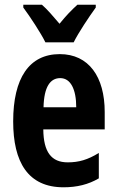

<svg xmlns="http://www.w3.org/2000/svg" viewBox="-20 -786 497 816"><path d="M173 -606H293C314 -648 358 -714 387 -754V-766H309C284 -743 262 -721 233 -685C205 -718 180 -747 158 -766H79V-754C108 -715 154 -645 173 -606ZM234 -556C104 -556 36 -454 36 -270C36 -97 99 10 250 10C307 10 356 -2 400 -28V-136C353 -107 315 -96 268 -96C198 -96 165 -140 164 -236H425V-310C425 -460 357 -556 234 -556ZM236 -454C280 -454 304 -407 304 -330H165C167 -418 194 -454 236 -454Z"/></svg>

Font: Noto Sans Thai Looped ExtraCondensed
Style: Bold
Weight: 700
Width: 2
Designer: Sasikarn Vongin, Ben Mitchell
Foundry: The Fontpad Ltd
Version: Version 1.001